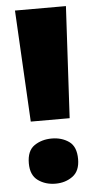

<svg xmlns="http://www.w3.org/2000/svg" viewBox="-53 -747 396 792"><g transform="rotate(-5 145.0 -351.0)"><path d="M226 -252H65L40 -714H251ZM42 -81Q42 -133 72.5 -154Q103 -175 145 -175Q186 -175 216 -154Q246 -133 246 -81Q246 -32 216 -10Q186 12 145 12Q103 12 72.5 -10Q42 -32 42 -81Z"/></g></svg>

Font: Noto Sans Black
Style: Regular
Weight: 900
Designer: Monotype Design Team
Foundry: Monotype Imaging Inc.
Version: Version 2.007